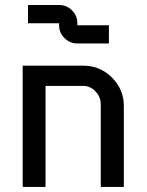

<svg xmlns="http://www.w3.org/2000/svg" viewBox="-20 -740 580 760"><path d="M470.2 0H378.9V-326.2Q378.9 -356.9 357.9 -378.4Q336.9 -399.9 310.1 -399.9H160.2V0H69.8V-480H310.1Q376 -480 423.1 -433.1Q470.2 -386.2 470.2 -319.8ZM411.1 -567.9H286.1Q256.8 -567.9 235.4 -589.1Q213.9 -610.4 213.9 -640.1V-647.9H90.8V-720.2H213.9Q244.1 -720.2 265.1 -699Q286.1 -677.7 286.1 -647.9V-640.1H411.1Z"/></svg>

Font: Laconic
Style: Regular
Weight: 400
Designer: Robby Woodard
Version: Version 1.000